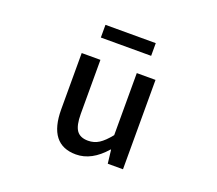

<svg xmlns="http://www.w3.org/2000/svg" viewBox="-126 -924 1252 1110"><g transform="rotate(20 500.0 -368.5)"><path d="M438.5 12.7Q270.5 12.7 270.5 -204.1V-549.8H385.7V-217.8Q385.7 -146.5 407.2 -116.2Q428.7 -85.9 477.5 -85.9Q514.6 -85.9 544.4 -105Q574.2 -124 609.4 -168V-549.8H724.6V0H630.9L621.1 -83H618.2Q535.2 12.7 438.5 12.7ZM343.8 -671.9V-750H653.3V-671.9Z"/></g></svg>

Font: Gen Shin Gothic Monospace Medium
Style: Regular
Weight: 500
Designer: [Source Han Sans]
Ryoko NISHIZUKA  (kana & ideographs); Paul D. Hunt (Latin, Greek & Cyrillic); Wenlong ZHANG  (bopomofo
Version: Version 1.002.20150607